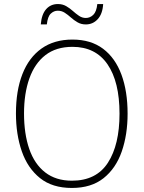

<svg xmlns="http://www.w3.org/2000/svg" viewBox="-20 -921 711 951"><path d="M612 -358Q612 -254 583 -170.5Q554 -87 493 -38.5Q432 10 336 10Q239 10 178 -39Q117 -88 88 -171.5Q59 -255 59 -359Q59 -472 91 -554Q123 -636 185.5 -680.5Q248 -725 339 -725Q430 -725 490.5 -679.5Q551 -634 581.5 -551.5Q612 -469 612 -358ZM99 -359Q99 -258 125 -183Q151 -108 204 -67Q257 -26 336 -26Q457 -26 514.5 -115Q572 -204 572 -358Q572 -516 512.5 -602.5Q453 -689 339 -689Q258 -689 205 -648Q152 -607 125.5 -532.5Q99 -458 99 -359ZM182 -800Q186 -850 208.5 -875.5Q231 -901 267 -901Q290 -901 308 -890.5Q326 -880 341 -866.5Q356 -853 371.5 -842.5Q387 -832 405 -832Q426 -832 442 -847.5Q458 -863 462 -901H491Q488 -852 464 -826Q440 -800 405 -800Q382 -800 364 -810.5Q346 -821 331 -834.5Q316 -848 300.5 -858Q285 -868 266 -868Q247 -868 231.5 -853.5Q216 -839 212 -800Z"/></svg>

Font: Noto Sans Sinhala SemiCondensed ExtraLight
Style: Regular
Weight: 200
Width: 4
Designer: Jelle Bosma - Monotype Design Team
Foundry: Monotype Imaging Inc.
Version: Version 2.006; ttfautohint (v1.8.4.7-5d5b)